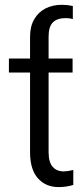

<svg xmlns="http://www.w3.org/2000/svg" viewBox="-20 -759 332 789"><path d="M278.3 -518.6V-460.9H179.7V-133.8Q179.7 -92.8 196.3 -73.7Q212.9 -54.7 241.2 -54.7Q250.5 -54.7 261.7 -56.6Q272.9 -58.6 281.2 -60.5V1Q252.9 9.8 220.7 9.8Q168 9.8 135.7 -26.4Q103.5 -62.5 103.5 -133.8V-460.9H16.6V-518.6H103.5V-608.4Q103.5 -650.4 120.6 -679.9Q137.7 -709.5 167.2 -724.4Q196.8 -739.3 234.4 -739.3Q256.3 -739.3 279.3 -734.4V-680.7Q266.1 -684.6 250 -684.6Q214.8 -684.6 197.3 -667Q179.7 -649.4 179.7 -608.4V-518.6Z"/></svg>

Font: Pretendard JP Light
Style: Regular
Weight: 300
Designer: Base glyphs from Inter by Rasmus Andersson; Hangeul glyphs from Noto Sans CJK(Source Han Sans) by Jang Soo-young and Kan
Foundry: Kil Hyung-jin
Version: Version 1.309